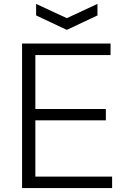

<svg xmlns="http://www.w3.org/2000/svg" viewBox="-20 -963 646 983"><path d="M165 -943 322 -870 479 -943V-884L322 -810L165 -884ZM93 -740H546V-681H161V-405H522V-347H161V-59H554V0H93Z"/></svg>

Font: Plata Sans Light
Style: Regular
Weight: 300
Designer: Pablo Impallari, Andres Torresi, & Cristiano Sobral
Foundry: Pablo Impallari, Andres Torresi, & Cristiano Sobral
Version: Version 1.00;December 28, 2019;FontCreator 12.0.0.2547 64-bi